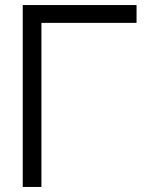

<svg xmlns="http://www.w3.org/2000/svg" viewBox="-20 -740 570 760"><path d="M70 0V-720H520.5V-649.5H144V0Z"/></svg>

Font: Vela Sans
Style: Regular
Weight: 400
Designer: Principal design: Mikhail Sharanda - project Manrope.
Design modification: Ravid Balaliev
Foundry: Mikhail Sharanda
Version: Version 1.001;August 23, 2023;FontCreator 14.0.0.2901 64-bit